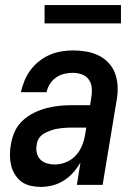

<svg xmlns="http://www.w3.org/2000/svg" viewBox="-20 -726 540 754"><path d="M141 8Q120 8 100 3.5Q80 -1 64.5 -12.5Q49 -24 38.5 -41Q28 -58 23.5 -77.5Q19 -97 19 -118Q19 -139 23 -160Q27 -185 38 -209.5Q49 -234 69 -252.5Q89 -271 113.5 -283Q138 -295 163 -301.5Q188 -308 213.5 -310.5Q239 -313 265 -313H334L339 -347Q342 -365 340 -383Q338 -401 328 -414.5Q318 -428 301 -434Q284 -440 266 -440Q249 -440 232 -436Q215 -432 200 -421.5Q185 -411 175.5 -395.5Q166 -380 163 -364H62Q67 -386 76 -408.5Q85 -431 99.5 -450.5Q114 -470 133.5 -485.5Q153 -501 175 -510.5Q197 -520 220 -524Q243 -528 266 -528Q293 -528 319 -523.5Q345 -519 367.5 -508Q390 -497 407 -478.5Q424 -460 432.5 -436Q441 -412 442 -385.5Q443 -359 438 -332L383 0H282L296 -88Q284 -67 267.5 -48.5Q251 -30 230.5 -17Q210 -4 187 2Q164 8 141 8ZM195 -80Q218 -80 240.5 -89.5Q263 -99 279 -117Q295 -135 303.5 -157.5Q312 -180 315 -202L319 -225H265Q254 -225 244 -224.5Q234 -224 223.5 -223Q213 -222 202.5 -220Q192 -218 182 -214.5Q172 -211 162 -206.5Q152 -202 143.5 -195Q135 -188 130 -178Q125 -168 124 -157Q121 -141 124.5 -125.5Q128 -110 138.5 -99.5Q149 -89 164 -84.5Q179 -80 195 -80ZM455 -634H155V-706H455Z"/></svg>

Font: Iosevka SS04 Semibold
Style: Italic
Weight: 600
Italic angle: -9°
Monospace: yes
Designer: Belleve Invis
Foundry: Belleve Invis
Version: Version 19.0.0; ttfautohint (v1.8.4)